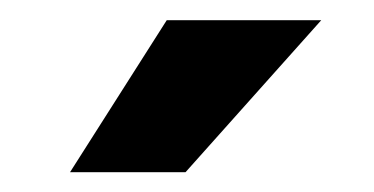

<svg xmlns="http://www.w3.org/2000/svg" viewBox="-20 -770 370 190"><path d="M49.3 -599.6 145 -750H297.9L163.6 -599.6Z"/></svg>

Font: Vazirmatn RD
Style: Bold
Weight: 700
Designer: Saber Rastikerdar
Foundry: Saber Rastikerdar
Version: Version 32.102